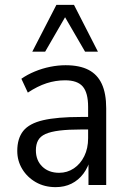

<svg xmlns="http://www.w3.org/2000/svg" viewBox="-20 -765 527 794"><path d="M210 8.9Q164.1 8.9 128.3 -11.5Q92.5 -32 71.9 -66.1Q51.4 -100.1 51.4 -140.7Q51.4 -192.5 76.2 -223.6Q101 -254.6 158.8 -268Q216.6 -281.3 313.4 -281.3H356.3V-229.6H317.7Q263 -229.6 226.3 -225.1Q189.6 -220.5 168.2 -210.9Q146.8 -201.3 137.6 -184.6Q128.4 -167.9 128.4 -143.4Q128.4 -101.7 155 -76Q181.5 -50.4 224.7 -50.4Q258.1 -50.4 285.3 -68.6Q312.6 -86.8 328.5 -119.2Q344.4 -151.5 344.4 -193.7V-322.9Q344.4 -381.1 322.4 -407Q300.4 -432.9 249.1 -432.9Q210.2 -432.9 172.7 -420.8Q135.1 -408.6 95.1 -382L68.4 -439.3Q93.1 -456.6 123.8 -469.3Q154.5 -482.1 187.4 -488.7Q220.2 -495.3 251.1 -495.3Q309.1 -495.3 346.1 -476.1Q383 -457 401.1 -417.7Q419.2 -378.4 419.2 -317.1V0H345.9V-111.4H354.5Q345.4 -74.3 325.1 -47.1Q304.7 -19.9 275.7 -5.5Q246.8 8.9 210 8.9ZM113.5 -551.3 213.2 -744.8H286L385 -551.3H331.8L249.1 -693.7L166.7 -551.3Z"/></svg>

Font: Nunito Sans 12pt ExtraLight SemiCondensed
Style: Regular
Weight: 200
Width: 4
Version: Version 3.101;gftools[0.9.27]